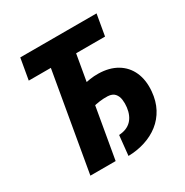

<svg xmlns="http://www.w3.org/2000/svg" viewBox="-166 -847 959 993"><g transform="rotate(-30 314.0 -350.5)"><path d="M236.8 -285.2 247.6 -408.7Q271.5 -416.5 296.1 -422.9Q320.8 -429.2 345.7 -433.1Q370.6 -437 396 -436.5Q460.9 -435.5 506.3 -408.4Q551.8 -381.3 573.5 -333Q595.2 -284.7 589.8 -219.7Q585 -163.6 562.3 -121.1Q539.6 -78.6 502.9 -49.8Q466.3 -21 418.9 -5.9Q371.6 9.3 318.8 10.3L331.1 -107.9Q355.5 -109.4 373.8 -116.9Q392.1 -124.5 405 -137.7Q418 -150.9 426 -169.4Q434.1 -188 437 -211.4Q439.9 -234.4 437 -256.8Q434.1 -279.3 420.9 -294.4Q407.7 -309.6 379.9 -311Q355 -312 330.8 -308.6Q306.6 -305.2 283.2 -298.8Q259.8 -292.5 236.8 -285.2ZM371.6 -710.9 248 0H97.2L220.7 -710.9ZM544.4 -710.9 522.5 -585H66.9L88.9 -710.9Z"/></g></svg>

Font: Roboto Condensed ExtraBold
Style: Italic
Weight: 800
Italic angle: -12°
Designer: Christian Robertson
Foundry: Google
Version: Version 3.008; 2023